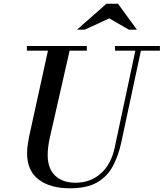

<svg xmlns="http://www.w3.org/2000/svg" viewBox="-20 -1002 882 1035"><path d="M357 13Q250 13 188 -34.5Q126 -82 126 -176Q126 -196 129 -218.5Q132 -241 137 -266L244 -754H361L250 -266Q243 -237 240 -211.5Q237 -186 237 -167Q237 -94 277 -55.5Q317 -17 387 -17Q467 -17 523 -66.5Q579 -116 598 -205L715 -754H745L633 -231Q618 -162 588.5 -106.5Q559 -51 504 -19Q449 13 357 13ZM125 -729V-754H448V-729ZM600 -729V-754H842V-729ZM395 -842 554 -982H616L718 -842H675L569 -903L437 -842Z"/></svg>

Font: Libre Bodoni
Style: Italic
Weight: 400
Italic angle: -13°
Designer: Pablo Impallari, Rodrigo Fuenzalida
Foundry: Impallari Type
Version: Version 2.005;gftools[0.9.23]